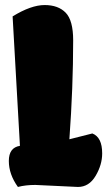

<svg xmlns="http://www.w3.org/2000/svg" viewBox="-20 -741 437 761"><path d="M346 -212Q385 -197 385 -133Q385 -88 359 -44Q333 0 289 0L120 -8Q81 -8 51 0Q15 -50 15 -103Q15 -156 59 -163L30 -676Q103 -721 157 -721Q211 -721 240.5 -690.5Q270 -660 270 -581Q270 -396 255 -189Z"/></svg>

Font: Chela One
Style: Regular
Weight: 400
Designer: Miguel Hernandez
Foundry: LatinoType
Version: Version 1.001